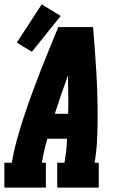

<svg xmlns="http://www.w3.org/2000/svg" viewBox="-31 -859 551 879"><path d="M-11 0V-114H23Q32 -167 46.5 -219.5Q61 -272 78 -323.5Q95 -375 114 -427Q133 -479 153 -530.5Q173 -582 194 -633Q215 -684 236 -735H395Q399 -684 403 -633Q407 -582 410 -530.5Q413 -479 414.5 -427Q416 -375 416 -323Q416 -271 413.5 -218.5Q411 -166 402 -114H421V0H231V-114H264Q269 -141 272 -168.5Q275 -196 276 -224H186Q178 -197 171.5 -169.5Q165 -142 161 -114H179V0ZM281 -338Q282 -382 281.5 -426Q281 -470 280 -513Q264 -470 249 -426Q234 -382 220 -338ZM115 -622 46 -664 160 -839 247 -786Z"/></svg>

Font: Iosevka Curly Slab HvObl
Style: Regular
Weight: 900
Italic angle: -9°
Monospace: yes
Designer: Belleve Invis
Foundry: Belleve Invis
Version: Version 11.1.0; ttfautohint (v1.8.3)